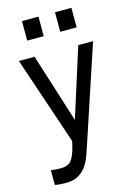

<svg xmlns="http://www.w3.org/2000/svg" viewBox="-142 -812 768 1114"><g transform="rotate(-15 242.0 -254.5)"><path d="M106.9 -624V-741.2H206.1V-624ZM305.2 -624V-741.2H403.8V-624ZM201.2 36.1 208 5.9 29.8 -522H124L254.9 -107.9L386.2 -522H475.1L288.1 42Q266.1 109.9 257.8 128.4Q224.6 204.1 165 224.1Q141.6 231.9 112.8 231.9Q88.9 231.9 71.8 230.5Q54.7 229 49.8 227.5L44.9 226.1V138.2Q73.2 142.1 103 142.1Q147 142.1 166.5 118.9Q186 95.7 201.2 36.1Z"/></g></svg>

Font: Standard
Style: Regular
Weight: 400
Designer: Bryce Wilner
Version: Version 2.000;PS 2.0;hotconv 16.6.51;makeotf.lib2.5.65220 DE